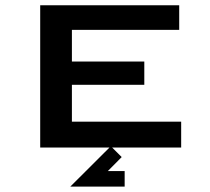

<svg xmlns="http://www.w3.org/2000/svg" viewBox="-20 -557 792 725"><path d="M387.2 88.9H450.7V147.5H245.6L398.4 -4.9L439.5 36.1ZM664.1 0H131.8V-537.1H656.7V-444.3H251.5V-324.7H524.9V-236.8H251.5V-97.7H664.1Z"/></svg>

Font: Squarish Sans CT
Style: RegularSC
Weight: 400
Version: Version 0.9